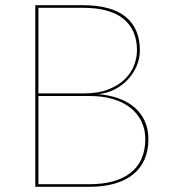

<svg xmlns="http://www.w3.org/2000/svg" viewBox="-20 -720 660 740"><path d="M116 0V-700H298Q409.5 -700 464.2 -655.2Q519 -610.5 519 -526Q519 -495 506.8 -466Q494.5 -437 473.2 -414Q452 -391 422.5 -375.8Q393 -360.5 358.5 -357Q403 -353.5 438.8 -340.2Q474.5 -327 499.8 -304.8Q525 -282.5 538.5 -252Q552 -221.5 552 -184Q552 -139.5 536.8 -105Q521.5 -70.5 492.2 -47.2Q463 -24 420.8 -12Q378.5 0 325 0ZM128 -350V-10H325Q375.5 -10 415.5 -21Q455.5 -32 483.2 -53.8Q511 -75.5 525.5 -108.2Q540 -141 540 -184Q540 -222 524.8 -252.8Q509.5 -283.5 481.8 -305.2Q454 -327 414.2 -338.5Q374.5 -350 326 -350ZM128 -360H303Q359 -360 398 -375.5Q437 -391 461.5 -415.2Q486 -439.5 497 -468.8Q508 -498 508 -526Q508 -604 456.2 -647Q404.5 -690 298 -690H128Z"/></svg>

Font: Lato Hairline
Style: Regular
Weight: 100
Designer: Lukasz Dziedzic
Foundry: tyPoland Lukasz Dziedzic
Version: Version 2.007; 2014-02-27